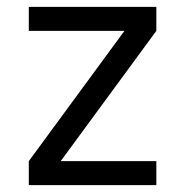

<svg xmlns="http://www.w3.org/2000/svg" viewBox="-20 -540 540 560"><path d="M64 0V-70L343 -450H64V-520H436V-450L157 -70H436V0Z"/></svg>

Font: Iosevka www.saffi
Style: Regular
Weight: 400
Monospace: yes
Designer: Belleve Invis
Foundry: Belleve Invis
Version: Version 22.0.2; ttfautohint (v1.8.3)